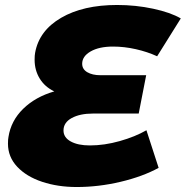

<svg xmlns="http://www.w3.org/2000/svg" viewBox="-20 -737 746 771"><path d="M706 -663 611 -511Q572 -529 525.5 -539.5Q479 -550 434 -550Q378 -550 344 -530.5Q310 -511 310 -481Q310 -459 330.5 -447Q351 -435 383 -435H567L537 -281H353Q301 -281 268 -263Q235 -245 235 -213Q235 -185 264 -169Q293 -153 341 -153Q399 -153 461 -170.5Q523 -188 568 -214L617 -63Q553 -28 464.5 -7Q376 14 288 14Q212 14 149 -7Q86 -28 49 -67.5Q12 -107 12 -160Q12 -178 14 -187Q24 -252 73 -300Q122 -348 198 -370Q160 -388 139.5 -421.5Q119 -455 119 -497Q119 -515 121 -525Q137 -614 225.5 -665.5Q314 -717 450 -717Q525 -717 595 -702Q665 -687 706 -663Z"/></svg>

Font: TypoPRO Montserrat Alternates
Style: Italic
Weight: 800
Italic angle: -11.3°
Designer: Julieta Ulanovsky
Foundry: Julieta Ulanovsky
Version: Version 6.001